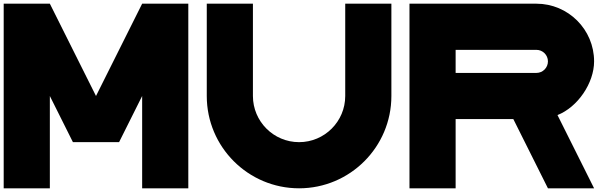

<svg xmlns="http://www.w3.org/2000/svg" viewBox="-20 -820 3338 1040"><path d="M500 -300 250 -800H0V200H250V-300L375 -50H625L750 -300V200H1000V-800H750Z M1850 -300C1850 -162 1738 -50 1600 -50C1462 -50 1350 -162 1350 -300V-800H1100V-300C1100 -24 1324 200 1600 200C1876 200 2100 -24 2100 -300V-800H1850Z M2885.5 -800H2198V200H2448V-175H2760.5L2948 200H3198L2999.7 -196.7C3109.1 -239.6 3198 -369.9 3198 -487.5C3198 -660 3058 -800 2885.5 -800ZM2885.5 -425H2448V-550H2885.5C2920 -550 2948 -522 2948 -487.5C2948 -453 2920 -425 2885.5 -425Z"/></svg>

Font: Kubos
Style: Regular
Weight: 400
Version: Version 001.000